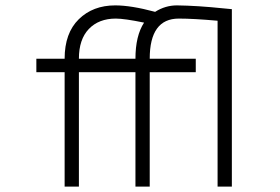

<svg xmlns="http://www.w3.org/2000/svg" viewBox="-20 -693 1040 713"><path d="M707 -475V-425H536V0H483V-425H273V0H220V-425H115V-475H220Q220 -570 272.5 -621.5Q325 -673 408 -673Q467 -673 556 -649Q594 -673 637 -673Q713 -672 809 -662L841 -659V0H788V-616Q698 -624 644 -624Q536 -624 536 -475ZM483 -475Q483 -560 515 -609Q442 -624 410 -624Q347 -624 310 -585.5Q273 -547 273 -475Z"/></svg>

Font: Lekton
Style: Regular
Weight: 400
Designer: Paolo Mazzetti, Luciano Perondi, Raffaele Flato, Elena Papassissa, Emilio Macchia, Michela Povoleri, Tobias Seemiller, R
Version: Version 34.000